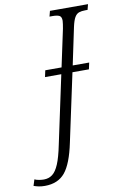

<svg xmlns="http://www.w3.org/2000/svg" viewBox="-232 -771 679 1068"><g transform="rotate(-10 107.0 -237.0)"><path d="M-67 240Q-86 240 -101 237Q-116 234 -130 229L-119 194Q-109 199 -94 201.5Q-79 204 -67 204Q-39 204 -18.5 188.5Q2 173 18 135Q34 97 48 28L130 -356H38L46 -393H138L183 -604Q185 -617 187 -628.5Q189 -640 189 -648Q189 -670 177 -676.5Q165 -683 138 -683H121L129 -714H344L336 -683H323Q302 -683 287.5 -678Q273 -673 263 -656Q253 -639 245 -602L201 -393H294L286 -356H193L111 27Q87 143 47 191.5Q7 240 -67 240Z"/></g></svg>

Font: Noto Serif ExtraCondensed Light
Style: Italic
Weight: 300
Width: 2
Italic angle: -12°
Designer: Monotype Design Team
Foundry: Monotype Imaging Inc.
Version: Version 2.014; ttfautohint (v1.8.4.7-5d5b)